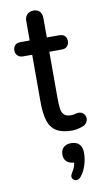

<svg xmlns="http://www.w3.org/2000/svg" viewBox="-99 -681 534 993"><g transform="rotate(-10 168.0 -185.0)"><path d="M106 -167V-412H58Q40 -412 29.5 -422.5Q19 -433 19 -450Q19 -467 29 -477Q39 -487 58 -487H106V-588Q106 -611 118.5 -623.5Q131 -636 152 -636Q173 -636 184.5 -623.5Q196 -611 196 -588V-487H261Q280 -487 290 -477Q300 -467 300 -450Q300 -433 290 -422.5Q280 -412 261 -412H196V-175Q196 -135 199 -113.5Q202 -92 213.5 -80.5Q225 -69 250 -69Q261 -69 272 -72Q283 -75 291 -75Q305 -75 315.5 -65Q326 -55 326 -39Q326 -27 319 -17Q312 -7 300 -2Q288 3 271.5 6.5Q255 10 244 10Q190 10 160 -8.5Q130 -27 118 -65Q106 -103 106 -167ZM219 266Q210 266 203 259.5Q196 253 196 244Q196 236 204 223Q220 199 223 175Q197 173 183.5 160Q170 147 170 124Q170 100 184.5 86.5Q199 73 225 73Q252 73 267 88.5Q282 104 282 134Q282 165 272 197.5Q262 230 243 253Q233 266 219 266Z"/></g></svg>

Font: SN Pro
Style: Regular
Weight: 400
Designer: Tobias Whetton
Foundry: Supernotes
Version: Version 1.003